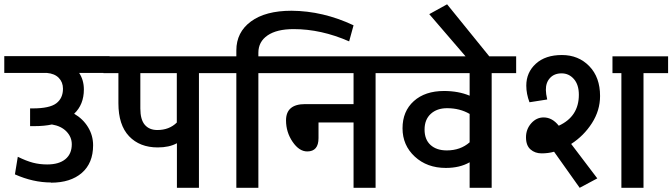

<svg xmlns="http://www.w3.org/2000/svg" viewBox="-35 -895 3204 915"><path d="M189.9 -111.3Q246.1 -111.3 276.6 -136.5Q307.1 -161.6 307.1 -207.5Q307.1 -241.7 282 -268.1Q256.8 -294.4 212.4 -301.8Q176.3 -293.9 128.9 -293.9H108.4V-378.4H121.1Q201.2 -378.4 233.2 -402.6Q265.1 -426.8 265.1 -472.2Q265.1 -503.4 245.1 -523.9Q225.1 -544.4 188.5 -547.4H-14.6V-627.4H487.3V-547.4H342.3Q364.7 -513.2 364.7 -468.8Q364.7 -396.5 318.4 -353Q360.4 -328.6 384.5 -289.1Q408.7 -249.5 408.7 -202.6Q408.7 -117.7 355 -71Q301.3 -24.4 208 -24.4L207.5 -25.4Q123 -25.4 36.1 -64L49.8 -147.9Q90.3 -127.9 122.1 -119.6Q153.8 -111.3 189.9 -111.3Z M808.1 0V-212.4Q771.5 -192.4 716.8 -192.4Q630.9 -192.4 580.1 -245.8Q529.3 -299.3 529.3 -402.8V-546.4H458V-626.5H1030.3V-546.4H913.1V0ZM807.6 -546.4H633.8V-377.9Q633.8 -325.2 655 -300.3Q676.3 -275.4 714.8 -275.4Q771.5 -275.4 807.6 -311Z M1091.3 0V-546.4H1001V-626.5H1091.3V-654.8Q1091.3 -741.2 1160.6 -792.5Q1230 -843.8 1354.5 -843.8Q1504.4 -842.8 1649.9 -774.4L1628.9 -697.8Q1495.6 -756.3 1364.3 -756.3Q1284.2 -756.3 1240.2 -726.3Q1196.3 -696.3 1196.3 -643.6V-626.5H1313.5V-546.4H1196.3V0Z M1649.9 0V-311.5H1482.9V-236.8Q1482.9 -173.3 1429.2 -173.3Q1390.6 -173.3 1359.4 -219.2Q1328.1 -265.1 1328.1 -321.3Q1328.1 -398.9 1419.4 -398.9H1649.9V-546.4H1284.2V-626.5H1871.6V-546.4H1754.9V0Z M2094.2 -178.2Q2159.2 -178.2 2203.1 -216.8V-352.1Q2156.2 -379.4 2095.7 -379.4Q2047.4 -379.4 2017.8 -352.3Q1988.3 -325.2 1988.3 -277.6Q1988.3 -230 2016.8 -204.1Q2045.4 -178.2 2094.2 -178.2ZM2203.1 0V-121.6Q2156.2 -94.7 2089.8 -94.7Q2000 -94.7 1941.7 -148.7Q1883.3 -202.6 1883.3 -283.7Q1883.3 -364.7 1937 -413.1Q1990.7 -461.4 2081.1 -461.4Q2149.4 -461.4 2203.1 -439V-546.4H1842.3V-626.5H2424.8V-546.4H2308.1V0Z M2316.9 -601.6H2205.1L2010.7 -827.6L2095.7 -874.5Z M2605.5 -171.9Q2577.6 -164.1 2546.1 -164.1Q2514.6 -164.1 2493.2 -182.9Q2471.7 -201.7 2471.7 -240.5Q2471.7 -279.3 2496.6 -307.4Q2521.5 -335.4 2555.7 -335.4Q2596.7 -335.4 2627.9 -295.9Q2723.6 -339.8 2723.6 -443.4Q2723.6 -491.2 2700 -518.3Q2676.3 -545.4 2641.4 -545.4Q2606.4 -545.4 2586.2 -523.4Q2565.9 -501.5 2566.4 -466.3Q2566.4 -449.2 2572.8 -420.9L2488.3 -407.7Q2473.1 -447.8 2473.1 -486.8Q2473.1 -549.8 2518.6 -591.3Q2564 -632.8 2642.8 -632.8Q2721.7 -632.8 2773.2 -579.8Q2824.7 -526.9 2824.7 -437.5Q2824.7 -368.7 2785.9 -308.1Q2747.1 -247.6 2687 -209L2811.5 -44.9L2727.5 0ZM2926.3 0V-546.4H2883.8V-626.5H3148.9V-546.4H3031.7V0Z"/></svg>

Font: Yantramanav Medium
Style: Regular
Weight: 500
Version: Version 1.001;PS 1.0;hotconv 1.0.72;makeotf.lib2.5.5900; ttf